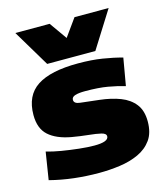

<svg xmlns="http://www.w3.org/2000/svg" viewBox="-118 -879 844 978"><g transform="rotate(-15 304.5 -389.5)"><path d="M25 -21 48 -166Q80 -156 125 -148.5Q170 -141 216 -136Q262 -131 296 -131Q371 -131 371 -160Q371 -175 346 -181Q321 -187 280.5 -191Q240 -195 194 -203Q117 -217 76.5 -253.5Q36 -290 36 -361Q36 -464 107 -510.5Q178 -557 323 -557Q394 -557 450.5 -548Q507 -539 554 -526L529 -382Q489 -394 440.5 -402.5Q392 -411 321 -411Q287 -411 268.5 -405Q250 -399 250 -384Q250 -364 281.5 -360.5Q313 -357 382 -349Q443 -342 489.5 -324Q536 -306 563 -271.5Q590 -237 590 -180Q590 -120 563.5 -83Q537 -46 492.5 -25.5Q448 -5 393.5 2.5Q339 10 284 10Q217 10 152 2.5Q87 -5 25 -21ZM547 -789 425 -595H171L55 -789H236L301 -697L367 -789Z"/></g></svg>

Font: Georama Extended ExtraBold
Style: Regular
Weight: 800
Width: 7
Designer: Jean-Baptiste Levee
Foundry: Production Type
Version: Version 1.000